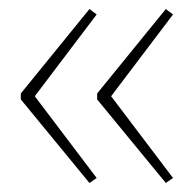

<svg xmlns="http://www.w3.org/2000/svg" viewBox="-20 -492 429 425"><path d="M26 -285 178 -472 194 -460 57 -279 194 -98 178 -87 26 -272ZM195 -285 347 -472 363 -460 226 -279 363 -98 347 -87 195 -272Z"/></svg>

Font: Noto Sans Sinhala UI Thin
Style: Regular
Weight: 100
Designer: Jelle Bosma - Monotype Design Team
Foundry: Monotype Imaging Inc.
Version: Version 2.006; ttfautohint (v1.8.4.7-5d5b)